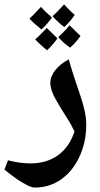

<svg xmlns="http://www.w3.org/2000/svg" viewBox="-54 -651 451 866"><path d="M102 195Q91 195 70 185Q49 175 22 156.5Q-5 138 -34 114L-18 72Q9 79 34.5 82.5Q60 86 83 86Q157 86 208 49Q259 12 282 -58Q275 -73 266.5 -88.5Q258 -104 248 -119Q219 -164 196 -205Q173 -246 173 -278Q173 -307 196 -335.5Q219 -364 256 -383Q262 -362 270.5 -334Q279 -306 288.5 -278.5Q298 -251 305 -230Q318 -193 326.5 -157Q335 -121 335 -89Q335 -11 305 54.5Q275 120 222 158Q169 195 102 195ZM236 -529Q209 -549 183 -578Q192 -586 205 -599Q218 -612 235 -631Q246 -619 258 -607Q270 -595 283 -584Q266 -557 236 -529ZM158 -424Q145 -435 131.5 -447Q118 -459 105 -473Q114 -481 127 -494Q140 -507 157 -525Q167 -515 179 -503.5Q191 -492 205 -478Q197 -466 185.5 -452.5Q174 -439 158 -424ZM133 -518Q99 -545 79 -567Q84 -571 97 -584.5Q110 -598 131 -620Q139 -610 155 -595Q171 -580 180 -572Q163 -546 133 -518ZM262 -436Q226 -462 209 -484Q221 -495 234 -508Q247 -521 260 -537Q272 -525 284 -513Q296 -501 309 -489Q301 -477 289.5 -463.5Q278 -450 262 -436Z"/></svg>

Font: Noto Naskh Arabic
Style: Regular
Weight: 400
Designer: Monotype Design Team, David Williams, Mohamad Dakak and Nizar Qandah
Foundry: Monotype Imaging Inc.
Version: Version 2.013